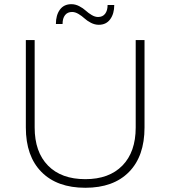

<svg xmlns="http://www.w3.org/2000/svg" viewBox="-20 -890 811 914"><path d="M523.9 -866.2Q523.9 -824.7 504.6 -798.3Q485.4 -772 450.2 -772Q431.2 -772 412.8 -781.5Q394.5 -791 382.1 -802.5Q369.6 -814 353.8 -823.5Q337.9 -833 323.2 -833Q301.3 -833 289.6 -817.9Q277.8 -802.7 277.8 -775.9H246.1Q246.1 -817.9 265.1 -844Q284.2 -870.1 319.8 -870.1Q338.9 -870.1 357.2 -860.6Q375.5 -851.1 387.9 -839.6Q400.4 -828.1 416.3 -818.6Q432.1 -809.1 446.8 -809.1Q468.8 -809.1 480.5 -824.5Q492.2 -839.8 492.2 -866.2ZM145 -283.2Q145 -166.5 208.5 -101.8Q272 -37.1 386.2 -37.1Q499.5 -37.1 562.7 -101.8Q626 -166.5 626 -283.2V-699.2H668V-283.2Q668 -146.5 594 -71.3Q520 3.9 386.2 3.9Q252 3.9 177.5 -71.3Q103 -146.5 103 -283.2V-699.2H145Z"/></svg>

Font: Montserrat-Arabic ExtraLight
Style: Regular
Weight: 275
Designer: Mohamed Gaber
Foundry: Kief Type Foundry
Version: Version 5.008;PS 005.008;hotconv 1.0.88;makeotf.lib2.5.64775